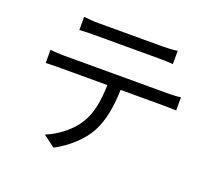

<svg xmlns="http://www.w3.org/2000/svg" viewBox="-130 -913 1260 1134"><g transform="rotate(20 500.0 -346.0)"><path d="M215 -740V-657C240 -659 273 -660 306 -660H710C739 -660 774 -659 803 -657V-740C774 -736 738 -734 710 -734H305C273 -734 243 -737 215 -740ZM95 -489V-406C123 -408 152 -408 182 -408H482C479 -314 468 -230 424 -160C385 -97 313 -39 235 -7L309 48C394 4 470 -68 506 -135C546 -209 562 -300 565 -408H837C861 -408 893 -407 915 -406V-489C891 -485 858 -484 837 -484H182C151 -484 123 -486 95 -489Z"/></g></svg>

Font: Microsoft YaHei
Style: Regular
Weight: 400
Designer: Ryoko NISHIZUKA 西塚涼子 (kana, bopomofo & ideographs); Paul D. Hunt (Latin, Greek & Cyrillic); Sandoll Communications 산돌커뮤니
Foundry: Adobe
Version: Version 2.001;hotconv 1.0.111;makeotfexe 2.5.65597